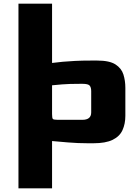

<svg xmlns="http://www.w3.org/2000/svg" viewBox="-20 -776 759 1040"><path d="M80 244V-756H262V-435Q292 -439 320.5 -441.5Q349 -444 386 -446Q423 -448 476 -448H506Q573 -448 605.5 -427Q638 -406 648.5 -372.5Q659 -339 659 -300V-149Q659 -105 643.5 -71Q628 -37 590 -18.5Q552 0 486 0H456Q402 0 348.5 -4.5Q295 -9 262 -12V244ZM293 -127H426Q474 -127 474 -167V-282Q474 -302 466 -312Q458 -322 426 -322H417Q353 -322 317.5 -319Q282 -316 262 -314V-158Q262 -136 266.5 -131.5Q271 -127 293 -127Z"/></svg>

Font: Goldman
Style: Bold
Weight: 700
Designer: Jaikishan Patel
Version: Version 1.000; ttfautohint (v1.8.3)